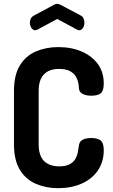

<svg xmlns="http://www.w3.org/2000/svg" viewBox="-20 -977 591 1003"><path d="M283 6Q221 6 168 -16.5Q115 -39 84 -89.5Q53 -140 53 -223V-502Q53 -585 84 -635.5Q115 -686 168 -708.5Q221 -731 284 -731Q354 -731 407.5 -707.5Q461 -684 491.5 -642Q522 -600 522 -541Q522 -502 506 -489.5Q490 -477 457 -477Q430 -477 411.5 -486.5Q393 -496 392 -518Q392 -530 388.5 -546.5Q385 -563 375 -579Q365 -595 344.5 -606Q324 -617 288 -617Q237 -617 209.5 -588.5Q182 -560 182 -502V-223Q182 -164 210 -136Q238 -108 290 -108Q324 -108 344 -119Q364 -130 373.5 -146.5Q383 -163 386.5 -181Q390 -199 392 -215Q394 -238 412 -247Q430 -256 456 -256Q490 -256 506 -243Q522 -230 522 -192Q522 -132 491.5 -87Q461 -42 407 -18Q353 6 283 6ZM164 -819Q152 -819 144 -831.5Q136 -844 136 -859Q136 -870 141 -880Q146 -890 158 -896L262 -952Q271 -957 279 -957Q286 -957 296 -952L400 -897Q412 -891 416.5 -880.5Q421 -870 421 -858Q421 -844 413.5 -831.5Q406 -819 393 -819Q391 -819 388 -820Q385 -821 383 -822L279 -878L175 -822Q172 -821 169 -820Q166 -819 164 -819Z"/></svg>

Font: Dosis ExtraLight
Style: Bold
Weight: 700
Version: Version 3.001; ttfautohint (v1.8.2)